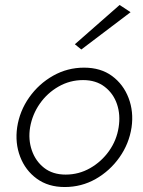

<svg xmlns="http://www.w3.org/2000/svg" viewBox="-20 -742 573 772"><path d="M49 -230Q40 -167 61 -112Q82 -57 128 -23.5Q174 10 240 10Q308 10 365 -22.5Q422 -55 460.5 -109.5Q499 -164 509 -230Q518 -293 497 -348Q476 -403 430.5 -436.5Q385 -470 318 -470Q251 -470 193.5 -437.5Q136 -405 97.5 -350.5Q59 -296 49 -230ZM101 -230Q110 -282 140 -325Q170 -368 215.5 -394Q261 -420 314 -420Q366 -420 401 -393Q436 -366 450.5 -323Q465 -280 457 -230Q449 -178 418.5 -135Q388 -92 342.5 -66Q297 -40 244 -40Q192 -40 157.5 -67Q123 -94 108 -137.5Q93 -181 101 -230ZM505 -693 461 -722 281 -564 307 -543Z"/></svg>

Font: Jost* 300 Light Italic
Style: Italic
Weight: 300
Italic angle: -10°
Version: Version 3.200; ttfautohint (v0.97) -l 8 -r 50 -G 200 -x 14 -